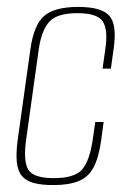

<svg xmlns="http://www.w3.org/2000/svg" viewBox="-20 -525 374 554"><path d="M134 9Q100 9 77.5 3Q55 -3 43 -17.5Q31 -32 28.5 -57.5Q26 -83 31 -121L68 -385Q78 -454 108 -479.5Q138 -505 206 -505Q273 -505 295.5 -479.5Q318 -454 308 -385L300 -327H276L284 -384Q292 -438 277 -462.5Q262 -487 203 -487Q145 -487 122.5 -462.5Q100 -438 92 -384L55 -119Q47 -59 62 -35Q77 -11 135 -11Q194 -11 216 -35Q238 -59 247 -119L255 -173H279L272 -121Q265 -70 250 -42Q235 -14 207 -2.5Q179 9 134 9Z"/></svg>

Font: Alumni Sans Thin Thin
Style: Italic
Weight: 250
Italic angle: -8°
Version: Version 1.016